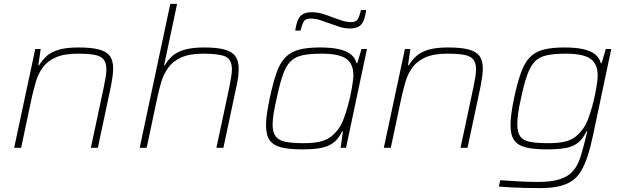

<svg xmlns="http://www.w3.org/2000/svg" viewBox="-20 -763 3235 991"><path d="M53 0 162 -510H190L178 -426H182Q197 -451 219 -472Q241 -493 280.5 -505.5Q320 -518 385 -518Q454 -518 493 -507Q532 -496 548 -472.5Q564 -449 564 -410Q564 -392 561 -369Q558 -346 553 -320L485 0H449L516 -315Q522 -343 525.5 -365.5Q529 -388 529 -404Q529 -439 514.5 -456.5Q500 -474 467.5 -480Q435 -486 382 -486Q310 -486 267 -466.5Q224 -447 200.5 -414.5Q177 -382 165.5 -342.5Q154 -303 145 -264L89 0Z M701 0 859 -743H894L827 -426H831Q844 -450 866 -471Q888 -492 928 -505Q968 -518 1033 -518Q1101 -518 1140 -507Q1179 -496 1195.5 -472Q1212 -448 1212 -409Q1212 -392 1209.5 -369.5Q1207 -347 1201 -320L1133 0H1097L1164 -315Q1169 -343 1173 -365.5Q1177 -388 1177 -404Q1177 -457 1143 -471.5Q1109 -486 1029 -486Q958 -486 914.5 -466Q871 -446 847.5 -412.5Q824 -379 812.5 -340Q801 -301 793 -264L737 0Z M1540 8Q1472 8 1431 -2.5Q1390 -13 1371.5 -40Q1353 -67 1353 -116Q1353 -143 1358 -177Q1363 -211 1372 -255Q1389 -335 1407 -386.5Q1425 -438 1452.5 -466.5Q1480 -495 1523 -506.5Q1566 -518 1631 -518Q1689 -518 1728 -509.5Q1767 -501 1790 -483Q1813 -465 1820 -437H1824L1846 -510H1874L1766 0H1738L1750 -85H1746Q1727 -46 1700.5 -26Q1674 -6 1635 1Q1596 8 1540 8ZM1547 -24Q1599 -24 1631.5 -32Q1664 -40 1686 -56Q1708 -72 1728 -99Q1742 -119 1753.5 -149Q1765 -179 1774.5 -213Q1784 -247 1790.5 -279.5Q1797 -312 1800.5 -337Q1804 -362 1804 -373Q1804 -435 1766 -460.5Q1728 -486 1641 -486Q1581 -486 1542.5 -478Q1504 -470 1480 -446.5Q1456 -423 1440 -377Q1424 -331 1408 -255Q1398 -212 1392.5 -178Q1387 -144 1387 -120Q1387 -80 1403 -59Q1419 -38 1454 -31Q1489 -24 1547 -24ZM1504 -605Q1509 -641 1518.5 -661.5Q1528 -682 1545 -691Q1562 -700 1589 -700Q1618 -700 1645.5 -691.5Q1673 -683 1701 -672Q1722 -665 1744.5 -657Q1767 -649 1793 -649Q1817 -649 1826 -663Q1835 -677 1843 -711H1870Q1865 -676 1856 -655Q1847 -634 1830 -625Q1813 -616 1786 -616Q1757 -616 1729.5 -625.5Q1702 -635 1673 -645Q1652 -653 1630 -660Q1608 -667 1582 -667Q1558 -667 1549 -653.5Q1540 -640 1531 -605Z M1961 0 2070 -510H2098L2086 -426H2090Q2105 -451 2127 -472Q2149 -493 2188.5 -505.5Q2228 -518 2293 -518Q2362 -518 2401 -507Q2440 -496 2456 -472.5Q2472 -449 2472 -410Q2472 -392 2469 -369Q2466 -346 2461 -320L2393 0H2357L2424 -315Q2430 -343 2433.5 -365.5Q2437 -388 2437 -404Q2437 -439 2422.5 -456.5Q2408 -474 2375.5 -480Q2343 -486 2290 -486Q2218 -486 2175 -466.5Q2132 -447 2108.5 -414.5Q2085 -382 2073.5 -342.5Q2062 -303 2053 -264L1997 0Z M2766 208Q2730 208 2690 207Q2650 206 2614.5 204Q2579 202 2555 200L2562 167Q2594 169 2628.5 171.5Q2663 174 2696 175Q2729 176 2757 176Q2823 176 2864.5 163.5Q2906 151 2930 127.5Q2954 104 2968 69Q2982 34 2993 -12Q2998 -29 3002.5 -49Q3007 -69 3011 -85H3007Q2988 -44 2960.5 -24Q2933 -4 2894.5 2Q2856 8 2802 8Q2734 8 2693 -2.5Q2652 -13 2633.5 -40Q2615 -67 2615 -116Q2615 -143 2619.5 -177Q2624 -211 2633 -255Q2650 -335 2668.5 -386.5Q2687 -438 2714 -466.5Q2741 -495 2784 -506.5Q2827 -518 2893 -518Q2950 -518 2989 -509.5Q3028 -501 3051 -483Q3074 -465 3081 -437H3085L3107 -510H3135L3042 -70Q3029 -7 3014 39.5Q2999 86 2980 118.5Q2961 151 2932.5 170.5Q2904 190 2863.5 199Q2823 208 2766 208ZM2808 -24Q2860 -24 2893 -31.5Q2926 -39 2948 -55.5Q2970 -72 2989 -98Q3003 -117 3014.5 -146.5Q3026 -176 3035.5 -210Q3045 -244 3051.5 -276.5Q3058 -309 3061.5 -334.5Q3065 -360 3065 -373Q3065 -434 3027 -460Q2989 -486 2901 -486Q2842 -486 2803.5 -478Q2765 -470 2741.5 -446.5Q2718 -423 2701.5 -377Q2685 -331 2669 -255Q2659 -212 2654.5 -178Q2650 -144 2650 -120Q2650 -80 2665 -59Q2680 -38 2715 -31Q2750 -24 2808 -24Z"/></svg>

Font: Saira SemiExpanded Thin
Style: Italic
Weight: 250
Width: 6
Italic angle: -12°
Designer: Hector Gatti with collaboration of the Omnibus-Type team
Foundry: Omnibus-Type
Version: Version 1.101